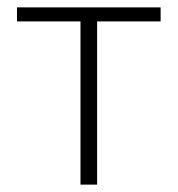

<svg xmlns="http://www.w3.org/2000/svg" viewBox="-20 -500 481 520"><path d="M198 0V-442H26V-480H415V-442H243V0Z"/></svg>

Font: Source Sans 3 Light
Style: Regular
Weight: 300
Designer: Paul D. Hunt
Foundry: Adobe
Version: Version 3.052;hotconv 1.1.0;makeotfexe 2.6.0